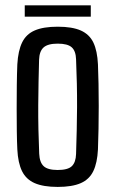

<svg xmlns="http://www.w3.org/2000/svg" viewBox="-20 -710 442 737"><path d="M201.5 7.5Q146.5 7.5 113.2 -7Q80 -21.5 64.5 -53.2Q49 -85 46.5 -136.5Q45 -167 44.5 -208Q44 -249 44 -294Q44 -339 44.5 -383Q45 -427 46.5 -463Q49.5 -515.5 65 -547.2Q80.5 -579 113.5 -593.2Q146.5 -607.5 201.5 -607.5Q257.5 -607.5 290.5 -592.8Q323.5 -578 338.5 -546.5Q353.5 -515 356 -463Q357.5 -430 358.2 -388.8Q359 -347.5 359 -303.2Q359 -259 358.2 -216.2Q357.5 -173.5 356 -136.5Q353.5 -85 338.2 -53.2Q323 -21.5 290 -7Q257 7.5 201.5 7.5ZM201.5 -57.5Q240.5 -57.5 255.8 -72.2Q271 -87 272 -119Q273.5 -164.5 274.5 -209.2Q275.5 -254 275.8 -298.8Q276 -343.5 275 -389Q274 -434.5 272 -482Q271 -514.5 255.2 -528.5Q239.5 -542.5 201.5 -542.5Q163.5 -542.5 147.2 -527.8Q131 -513 130 -480.5Q129 -440 128 -396.2Q127 -352.5 126.8 -306.2Q126.5 -260 127.5 -213Q128.5 -166 130.5 -120Q132 -86.5 147.8 -72Q163.5 -57.5 201.5 -57.5ZM75 -689.5H328.5V-646H75Z"/></svg>

Font: Big Shoulders
Style: Regular
Weight: 400
Designer: Patric King
Foundry: XO Type Co
Version: Version 2.002